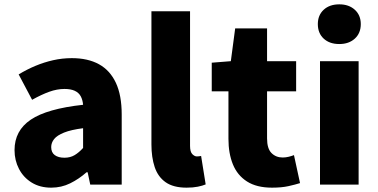

<svg xmlns="http://www.w3.org/2000/svg" viewBox="-20 -851 1744 885"><path d="M216 14Q164 14 126 -9.5Q88 -33 67.5 -72.5Q47 -112 47 -159Q47 -249 122 -299.5Q197 -350 363 -368Q361 -391 352 -407.5Q343 -424 324.5 -432.5Q306 -441 277 -441Q243 -441 207 -428Q171 -415 128 -391L66 -508Q104 -531 143.5 -547.5Q183 -564 225 -573.5Q267 -583 311 -583Q385 -583 436 -555Q487 -527 514 -469.5Q541 -412 541 -323V0H396L384 -57H379Q344 -26 303.5 -6Q263 14 216 14ZM277 -124Q304 -124 324 -136Q344 -148 363 -169V-260Q308 -253 275.5 -240Q243 -227 229.5 -210Q216 -193 216 -173Q216 -148 232.5 -136Q249 -124 277 -124Z M840 14Q779 14 743.5 -11Q708 -36 693 -81Q678 -126 678 -185V-799H856V-179Q856 -151 866.5 -140.5Q877 -130 887 -130Q892 -130 896 -130.5Q900 -131 907 -132L928 -1Q914 5 892 9.5Q870 14 840 14Z M1234 14Q1163 14 1118.5 -14.5Q1074 -43 1053.5 -93.5Q1033 -144 1033 -211V-430H956V-562L1044 -569L1064 -720H1211V-569H1345V-430H1211V-213Q1211 -166 1231.5 -145.5Q1252 -125 1283 -125Q1297 -125 1311 -128.5Q1325 -132 1335 -136L1363 -7Q1341 0 1309.5 7Q1278 14 1234 14Z M1455 0V-569H1633V0ZM1544 -648Q1499 -648 1472 -673Q1445 -698 1445 -740Q1445 -781 1472 -806Q1499 -831 1544 -831Q1588 -831 1615.5 -806Q1643 -781 1643 -740Q1643 -698 1615.5 -673Q1588 -648 1544 -648Z"/></svg>

Font: Noto Sans TC Thin Black
Style: Regular
Weight: 900
Version: Version 2.004-H2;hotconv 1.0.118;makeotfexe 2.5.65603